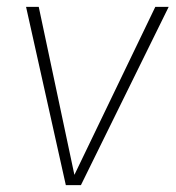

<svg xmlns="http://www.w3.org/2000/svg" viewBox="-20 -540 512 560"><path d="M472 -520 216 0H172L56 -520H93L197 -30L433 -520Z"/></svg>

Font: Fira Sans UltraLight
Style: Italic
Weight: 200
Italic angle: -8°
Designer: Carrois Corporate & Edenspiekermann AG
Foundry: Carrois Corporate GbR & Edenspiekermann AG
Version: Version 4.203;PS 004.203;hotconv 1.0.88;makeotf.lib2.5.64775